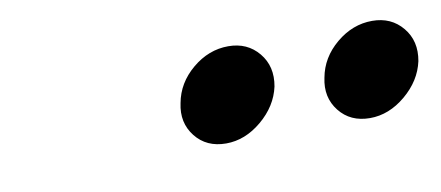

<svg xmlns="http://www.w3.org/2000/svg" viewBox="-32 -1007 731 318"><g transform="rotate(-10 333.5 -848.0)"><path d="M571 -769Q538 -769 519.5 -792.5Q501 -816 508 -848Q514 -881 541.5 -904Q569 -927 602 -927Q634 -927 653 -904Q672 -881 666 -848Q659 -816 631 -792.5Q603 -769 571 -769ZM329 -769Q296 -769 277.5 -792.5Q259 -816 266 -848Q272 -881 299.5 -904Q327 -927 360 -927Q392 -927 411 -904Q430 -881 424 -848Q417 -816 389 -792.5Q361 -769 329 -769Z"/></g></svg>

Font: Teachers
Style: Italic
Weight: 400
Italic angle: -11°
Designer: Alfredo Marco Pradil, Chank Diesel
Version: Version 1.001